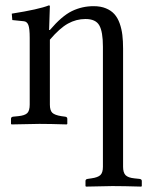

<svg xmlns="http://www.w3.org/2000/svg" viewBox="-20 -462 563 716"><path d="M166 -439 163.1 -350.1H166Q210.4 -402.3 248.3 -420.7Q286.1 -439 329.1 -439Q355.5 -439 375 -430.9Q394.5 -422.9 406.7 -409.2Q418.9 -395.5 426.3 -374.8Q433.6 -354 436.3 -331.5Q439 -309.1 439 -280.8V160.2Q439 181.6 448.2 191.2Q457.5 200.7 481 203.1L500 205.1Q508.8 206.1 508.8 212.9V231.9L506.8 233.9Q440.9 231.9 398.9 231.9L300.8 233.9L298.8 231.9V212.9Q298.8 206.1 307.1 205.1L320.8 203.1Q345.2 199.7 354.5 190.7Q363.8 181.6 363.8 160.2V-288.1Q363.8 -343.8 350.3 -367.4Q336.9 -391.1 298.8 -391.1Q264.2 -391.1 233.4 -374Q202.6 -356.9 166 -314V-71.8Q166 -50.3 175 -41.5Q184.1 -32.7 209 -28.8L223.1 -26.9Q231 -25.9 231 -19V0L229 2Q167 0 127 0L22.9 2L21 0V-19Q21 -25.9 28.8 -26.9L47.9 -28.8Q72.8 -31.2 82 -40.5Q90.8 -49.8 90.8 -71.8V-320.8Q90.8 -356 85.7 -368.9Q80.6 -381.8 68.8 -382.8L25.9 -387.2L23.9 -411.1Q125.5 -427.2 162.1 -441.9Q166 -441.9 166 -439Z"/></svg>

Font: Linux Biolinum G
Style: Regular
Weight: 400
Designer: Philipp H. Poll
Foundry: Philipp H. Poll
Version: Version 1.1.0 ; ttfautohint (v1.6)